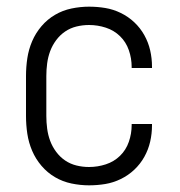

<svg xmlns="http://www.w3.org/2000/svg" viewBox="-20 -548 540 576"><path d="M247 8Q221 8 194.5 2.5Q168 -3 145 -16.5Q122 -30 104.5 -50.5Q87 -71 76.5 -95.5Q66 -120 62 -146.5Q58 -173 58 -200V-320Q58 -347 62 -373.5Q66 -400 76.5 -424.5Q87 -449 104.5 -469.5Q122 -490 145 -503.5Q168 -517 194.5 -522.5Q221 -528 247 -528Q272 -528 296 -524Q320 -520 342.5 -509Q365 -498 383 -481Q401 -464 413 -442.5Q425 -421 430.5 -397Q436 -373 436 -348V-344H375V-347Q375 -373 366.5 -397.5Q358 -422 340 -439.5Q322 -457 297.5 -465Q273 -473 247 -473Q228 -473 209.5 -468.5Q191 -464 175.5 -453.5Q160 -443 148.5 -427.5Q137 -412 130.5 -394.5Q124 -377 121.5 -358Q119 -339 119 -320V-200Q119 -181 121.5 -162Q124 -143 130.5 -125.5Q137 -108 148.5 -92.5Q160 -77 175.5 -66.5Q191 -56 209.5 -51.5Q228 -47 247 -47Q273 -47 297.5 -55Q322 -63 340 -80.5Q358 -98 366.5 -122.5Q375 -147 375 -173V-176H436V-172Q436 -147 430.5 -123Q425 -99 413 -77.5Q401 -56 383 -39Q365 -22 342.5 -11Q320 0 296 4Q272 8 247 8Z"/></svg>

Font: Iosevka Fixed SS04 Light
Style: Regular
Weight: 300
Monospace: yes
Designer: Belleve Invis
Foundry: Belleve Invis
Version: Version 32.5.0